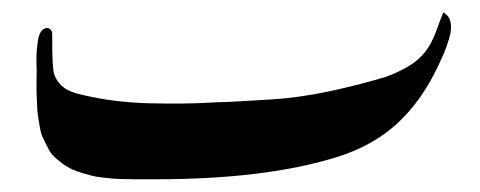

<svg xmlns="http://www.w3.org/2000/svg" viewBox="-20 -287 772 309"><path d="M693.4 -267.1Q702.6 -262.2 705.1 -251.5Q707.5 -240.7 702.9 -225.3Q698.2 -210 694.8 -202.1Q691.4 -194.3 685.5 -181.6Q658.7 -124.5 619.1 -88.1Q579.6 -51.8 520.5 -33.7Q406.2 1.5 231 1.5Q228 1.5 214.6 1.5Q201.2 1.5 196.8 1.5Q192.4 1.5 180.2 1.2Q168 1 162.1 0.5Q156.2 0 145.5 -1.2Q134.8 -2.4 127.9 -4.2Q121.1 -5.9 112.5 -8.5Q104 -11.2 96.7 -14.2Q87.4 -18.6 79.6 -24.4Q71.8 -30.3 66.2 -35.9Q60.5 -41.5 56.2 -50.8Q51.8 -60.1 48.8 -65.9Q45.9 -71.8 43.9 -83.5Q42 -95.2 41 -101.1Q40 -106.9 39.6 -120.1Q39.1 -133.3 38.8 -138.2Q38.6 -143.1 38.8 -157.5Q39.1 -171.9 39.1 -175.3Q39.1 -176.8 38.8 -181.6Q38.6 -186.5 38.6 -190.4Q38.6 -194.3 38.8 -200.2Q39.1 -206.1 39.6 -210.4Q40 -214.8 40.8 -220.2Q41.5 -225.6 42.7 -229.2Q43.9 -232.9 45.9 -236.1Q47.9 -239.3 50.3 -240.2Q55.2 -243.2 59.3 -241Q63.5 -238.8 64 -232.9Q64 -218.3 64.2 -203.1Q64.5 -188 65.7 -175.3Q66.9 -162.6 76.4 -151.9Q85.9 -141.1 105 -136.2Q131.3 -129.4 160.2 -125.5Q189 -121.6 219.7 -120.8Q250.5 -120.1 275.1 -120.4Q299.8 -120.6 333 -122.6Q342.8 -122.6 354 -123.3Q365.2 -124 374.3 -124.5Q383.3 -125 395.5 -125.7Q407.7 -126.5 416.5 -127Q479 -130.4 563.5 -152.8Q587.9 -159.2 600.1 -163.1Q612.3 -167 630.6 -176.5Q648.9 -186 660.6 -199.2Q665.5 -204.6 669.7 -211.2Q673.8 -217.8 677 -224.9Q680.2 -231.9 682.6 -238.5Q685.1 -245.1 688 -253.2Q690.9 -261.2 693.4 -267.1Z"/></svg>

Font: Dehalvi Khush Khat
Style: Regular
Weight: 400
Version: Version 002.500